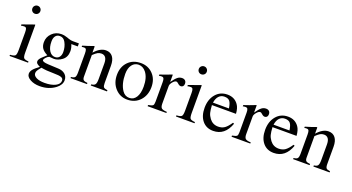

<svg xmlns="http://www.w3.org/2000/svg" viewBox="-55 -1387 4238 2309"><g transform="rotate(20 2063.5 -232.5)"><path d="M180 -632Q180 -610 165 -595.5Q150 -581 128 -581Q107 -581 92.5 -595.5Q78 -610 78 -632Q78 -653 93 -668Q108 -683 129 -683Q151 -683 165.5 -668Q180 -653 180 -632ZM253 0H16V-15Q68 -18 81.5 -33Q95 -48 95 -104V-331Q95 -366 88 -380Q81 -394 62 -394Q38 -394 20 -389V-405L175 -460L179 -456V-105Q179 -49 191.5 -34Q204 -19 253 -15Z M748 -388H665Q684 -345 684 -304Q684 -227 632 -188Q580 -149 528 -149Q517 -149 490 -152L471 -154Q451 -148 431 -127Q411 -106 411 -91Q411 -68 489 -64L618 -58Q673 -56 706 -27Q739 2 739 49Q739 107 679 154Q596 218 479 218Q407 218 356.5 189.5Q306 161 306 121Q306 93 328 65.5Q350 38 404 -1Q372 -16 361.5 -27Q351 -38 351 -54Q351 -83 397 -123Q420 -142 440 -163Q390 -188 368.5 -219Q347 -250 347 -297Q347 -365 395.5 -412.5Q444 -460 514 -460Q554 -460 594 -445L616 -437Q645 -427 671 -427H748ZM430 -338V-335Q430 -263 458.5 -218.5Q487 -174 533 -174Q567 -174 587 -198.5Q607 -223 607 -264Q607 -330 577 -385Q552 -432 504 -432Q469 -432 449.5 -407Q430 -382 430 -338ZM711 64Q711 36 683.5 25.5Q656 15 587 15Q488 15 425 2Q395 38 385.5 54.5Q376 71 376 88Q376 121 415.5 141Q455 161 521 161Q606 161 658.5 134.5Q711 108 711 64Z M1263 0H1055L1056 -15Q1093 -18 1105.5 -36.5Q1118 -55 1118 -105V-304Q1118 -405 1045 -405Q1020 -405 998 -393Q976 -381 942 -348V-72Q942 -42 955.5 -30Q969 -18 1007 -15V0H796V-15Q834 -18 846 -33.5Q858 -49 858 -94V-337Q858 -374 851 -388Q844 -402 823 -402Q803 -402 794 -398V-415Q864 -435 931 -460L939 -457V-379H940Q1011 -460 1084 -460Q1141 -460 1171.5 -420Q1202 -380 1202 -306V-85Q1202 -45 1214 -32Q1226 -19 1263 -15Z M1748 -231Q1748 -126 1685.5 -58Q1623 10 1523 10Q1431 10 1369 -57.5Q1307 -125 1307 -228Q1307 -332 1369 -396Q1431 -460 1532 -460Q1625 -460 1686.5 -396.5Q1748 -333 1748 -231ZM1658 -204Q1658 -318 1608 -382Q1568 -432 1513 -432Q1461 -432 1429 -389.5Q1397 -347 1397 -273Q1397 -145 1450 -68Q1484 -18 1540 -18Q1595 -18 1626.5 -67.5Q1658 -117 1658 -204Z M1938 -458V-366Q1976 -420 2001.5 -440Q2027 -460 2058 -460Q2084 -460 2098.5 -446Q2113 -432 2113 -407Q2113 -386 2102.5 -374Q2092 -362 2074 -362Q2055 -362 2034 -382Q2018 -397 2008 -397Q1987 -397 1962.5 -368Q1938 -339 1938 -315V-90Q1938 -47 1955 -32Q1972 -17 2023 -15V0H1783V-15Q1831 -24 1842.5 -35Q1854 -46 1854 -84V-334Q1854 -367 1846.5 -380.5Q1839 -394 1820 -394Q1804 -394 1785 -390V-406Q1848 -426 1933 -460Z M2310 -632Q2310 -610 2295 -595.5Q2280 -581 2258 -581Q2237 -581 2222.5 -595.5Q2208 -610 2208 -632Q2208 -653 2223 -668Q2238 -683 2259 -683Q2281 -683 2295.5 -668Q2310 -653 2310 -632ZM2383 0H2146V-15Q2198 -18 2211.5 -33Q2225 -48 2225 -104V-331Q2225 -366 2218 -380Q2211 -394 2192 -394Q2168 -394 2150 -389V-405L2305 -460L2309 -456V-105Q2309 -49 2321.5 -34Q2334 -19 2383 -15Z M2816 -164 2832 -157Q2772 10 2623 10Q2535 10 2484 -51.5Q2433 -113 2433 -217Q2433 -324 2490 -392Q2547 -460 2640 -460Q2730 -460 2779 -391Q2808 -351 2813 -277H2505Q2509 -214 2517.5 -181Q2526 -148 2551 -114Q2593 -59 2662 -59Q2711 -59 2744.5 -83Q2778 -107 2816 -164ZM2507 -309H2711Q2702 -372 2681.5 -398Q2661 -424 2613 -424Q2571 -424 2543 -394.5Q2515 -365 2507 -309Z M3012 -458V-366Q3050 -420 3075.5 -440Q3101 -460 3132 -460Q3158 -460 3172.5 -446Q3187 -432 3187 -407Q3187 -386 3176.5 -374Q3166 -362 3148 -362Q3129 -362 3108 -382Q3092 -397 3082 -397Q3061 -397 3036.5 -368Q3012 -339 3012 -315V-90Q3012 -47 3029 -32Q3046 -17 3097 -15V0H2857V-15Q2905 -24 2916.5 -35Q2928 -46 2928 -84V-334Q2928 -367 2920.5 -380.5Q2913 -394 2894 -394Q2878 -394 2859 -390V-406Q2922 -426 3007 -460Z M3591 -164 3607 -157Q3547 10 3398 10Q3310 10 3259 -51.5Q3208 -113 3208 -217Q3208 -324 3265 -392Q3322 -460 3415 -460Q3505 -460 3554 -391Q3583 -351 3588 -277H3280Q3284 -214 3292.5 -181Q3301 -148 3326 -114Q3368 -59 3437 -59Q3486 -59 3519.5 -83Q3553 -107 3591 -164ZM3282 -309H3486Q3477 -372 3456.5 -398Q3436 -424 3388 -424Q3346 -424 3318 -394.5Q3290 -365 3282 -309Z M4112 0H3904L3905 -15Q3942 -18 3954.5 -36.5Q3967 -55 3967 -105V-304Q3967 -405 3894 -405Q3869 -405 3847 -393Q3825 -381 3791 -348V-72Q3791 -42 3804.5 -30Q3818 -18 3856 -15V0H3645V-15Q3683 -18 3695 -33.5Q3707 -49 3707 -94V-337Q3707 -374 3700 -388Q3693 -402 3672 -402Q3652 -402 3643 -398V-415Q3713 -435 3780 -460L3788 -457V-379H3789Q3860 -460 3933 -460Q3990 -460 4020.5 -420Q4051 -380 4051 -306V-85Q4051 -45 4063 -32Q4075 -19 4112 -15Z"/></g></svg>

Font: STIX
Style: Regular
Weight: 400
Designer: MicroPress Inc., with final additions and corrections provided by Coen Hoffman, Elsevier (retired)
Version: Version 1.1.1